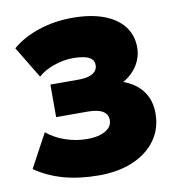

<svg xmlns="http://www.w3.org/2000/svg" viewBox="-82 -789 807 877"><g transform="rotate(-10 322.0 -350.0)"><path d="M308 15Q218 15 145.2 -5Q72.5 -25 13 -66L97 -222Q133 -192 182.2 -175Q231.5 -158 283 -158Q318.5 -158 344.5 -166.2Q370.5 -174.5 384.8 -189.5Q399 -204.5 399 -225Q399 -253 375.8 -267Q352.5 -281 305 -281H160V-432H290Q319 -432 338.8 -438Q358.5 -444 368.8 -455.8Q379 -467.5 379 -484Q379 -500.5 369 -511.2Q359 -522 337.2 -527.5Q315.5 -533 281 -533Q237 -533 192.5 -517.2Q148 -501.5 120 -476L31 -623Q81.5 -666.5 155 -690.8Q228.5 -715 311 -715Q395 -715 455.2 -692.8Q515.5 -670.5 547.8 -629Q580 -587.5 580 -530Q580 -501 569.2 -474Q558.5 -447 538.2 -424.5Q518 -402 490 -386Q548.5 -364.5 579.2 -322.2Q610 -280 610 -220Q610 -149.5 572.5 -96.8Q535 -44 467 -14.5Q399 15 308 15Z"/></g></svg>

Font: Geologica Cursive Black
Style: Regular
Weight: 900
Designer: Sindre Bremnes, Frode Helland
Foundry: Monokrom Skriftforlag AS
Version: Version 1.010;gftools[0.9.28]